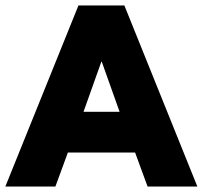

<svg xmlns="http://www.w3.org/2000/svg" viewBox="-30 -680 750 700"><path d="M256 -660H423.5L689.5 0H508L462.5 -124H217.5L172 0H-10.5ZM274.5 -272.5H406L341 -455H339.5Z"/></svg>

Font: League Spartan ExtraBold
Style: Regular
Weight: 800
Foundry: The League of Moveable Type
Version: Version 2.002